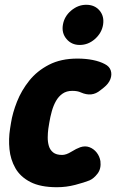

<svg xmlns="http://www.w3.org/2000/svg" viewBox="-20 -764 486 803"><path d="M218.2 19Q149.2 19 107 -2.8Q64.8 -24.6 44.3 -60.8Q23.8 -97 19.6 -140Q15.4 -183 22 -225L26 -250Q32.6 -292 51.1 -338.8Q69.6 -385.6 102.2 -426.5Q134.8 -467.4 184.8 -493.2Q234.8 -519 303.8 -519Q338.8 -519 368.1 -513.1Q397.4 -507.2 418.4 -496Q437.8 -486.2 443.3 -469Q448.8 -451.8 441.6 -432.9Q434.4 -414 414.2 -397.8L400.2 -386.8Q381.8 -371.4 361.5 -369.3Q341.2 -367.2 318.2 -377.4Q304.6 -384 282.2 -384Q258.4 -384 241.8 -372.5Q225.2 -361 214.3 -341.9Q203.4 -322.8 196.7 -298.8Q190 -274.8 186 -250L182 -225Q179.8 -208.4 179.6 -189.4Q179.4 -170.4 184.3 -153.7Q189.2 -137 202.3 -126.5Q215.4 -116 239.8 -116Q256.8 -116 278.2 -129.3Q299.6 -142.6 315.6 -148.2Q336.6 -155.2 354.6 -148.2Q372.6 -141.2 384.7 -125.5Q396.8 -109.8 400 -90Q403.8 -58.6 388 -37.9Q372.2 -17.2 354 -9.4Q332.6 -0.8 295 9.1Q257.4 19 218.2 19ZM243 -660Q248.8 -695.6 277.6 -719.8Q306.4 -744 340.6 -744Q376.2 -744 396.5 -719.8Q416.8 -695.6 411 -660Q405.2 -625.8 377.1 -600.9Q349 -576 313.4 -576Q279.2 -576 258.2 -600.9Q237.2 -625.8 243 -660Z"/></svg>

Font: Winky Sans
Style: Italic
Weight: 400
Italic angle: -8.97852°
Designer: Simon Atzbach
Foundry: typofactur
Version: Version 1.205